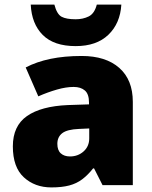

<svg xmlns="http://www.w3.org/2000/svg" viewBox="-20 -807 663 837"><path d="M336 -563Q441 -563 500 -511Q559 -459 559 -363V0H427L390 -73H386Q363 -44 338.5 -25.5Q314 -7 282 1.5Q250 10 204 10Q132 10 84 -34Q36 -78 36 -169Q36 -258 97.5 -301Q159 -344 276 -349L368 -352V-360Q368 -397 350 -412.5Q332 -428 301 -428Q268 -428 228 -416.5Q188 -405 147 -387L92 -513Q140 -538 200.5 -550.5Q261 -563 336 -563ZM325 -245Q273 -243 251.5 -226.5Q230 -210 230 -180Q230 -152 245 -138.5Q260 -125 285 -125Q320 -125 344.5 -147Q369 -169 369 -204V-247ZM509 -787Q504 -705 452.5 -655.5Q401 -606 310 -606Q215 -606 166.5 -654.5Q118 -703 114 -787H217Q228 -745 248.5 -734Q269 -723 310 -723Q342 -723 367 -735.5Q392 -748 402 -787Z"/></svg>

Font: Noto Sans Gurmukhi UI Black
Style: Regular
Weight: 900
Designer: Jelle Bosma - Monotype Design Team
Foundry: Monotype Imaging Inc.
Version: Version 2.004; ttfautohint (v1.8.4.7-5d5b)